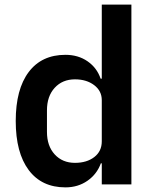

<svg xmlns="http://www.w3.org/2000/svg" viewBox="-20 -797 667 830"><path d="M48 -274Q48 -411 104 -485.5Q160 -560 263 -560Q318 -560 358.5 -532Q399 -504 415 -457H420V-777H548V0H420V-91H416Q399 -44 358 -15.5Q317 13 263 13Q160 13 104 -62Q48 -137 48 -274ZM420 -186V-364Q420 -404 387 -429Q354 -454 304 -454Q250 -454 216.5 -417.5Q183 -381 183 -320V-227Q183 -166 216.5 -129.5Q250 -93 304 -93Q355 -93 387.5 -118Q420 -143 420 -186Z"/></svg>

Font: IBM Plex Sans JP SemiBold
Style: Regular
Weight: 600
Designer: Mike Abbink; Paul van der Laan; Pieter van Rosmalen; Wujin Sim; Yejin Wi; Jinhee Kim; Boomi Park; Yona Kim; Kichan Ma
Foundry: Sandoll Inc.
Version: Version 1.001